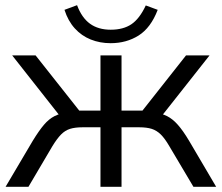

<svg xmlns="http://www.w3.org/2000/svg" viewBox="-20 -714 848 734"><path d="M1.4 0 105.2 -175.7Q129 -214.6 148 -236.9Q167 -259.2 188.5 -270.1Q210 -281 238.5 -284L217.8 -259.4L26.5 -502.3H116L283 -291.1H364.1V-502.3H444.6V-291.1H524.6L691.2 -502.3H781.1L589.4 -259.4L568.2 -284Q597.2 -281 618.7 -270.1Q640.2 -259.2 659.9 -236.9Q679.7 -214.6 702.9 -175.7L806.3 0H719.4L627 -155.7Q610.3 -184.5 594.7 -199.9Q579 -215.3 559.9 -221.4Q540.7 -227.4 511.8 -227.4H444.6V0H364.1V-227.4H295.8Q267 -227.4 247.8 -221.4Q228.6 -215.3 213.5 -199.9Q198.3 -184.5 180.6 -155.7L88.8 0ZM402.9 -548.9Q361.9 -548.9 326.8 -563Q291.7 -577.1 265.9 -605.5Q240.1 -633.9 226.5 -676.4L274.6 -694.2Q292.6 -646 324.2 -623.2Q355.8 -600.4 403.3 -600.4Q451.4 -600.4 482.4 -621.4Q513.5 -642.4 537.3 -693.2L582.9 -676.4Q556.6 -607.8 510 -578.3Q463.3 -548.9 402.9 -548.9Z"/></svg>

Font: Mulish ExtraLight
Style: Regular
Weight: 200
Designer: Vernon Adams
Foundry: Vernon Adams
Version: Version 3.603